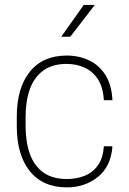

<svg xmlns="http://www.w3.org/2000/svg" viewBox="-20 -769 538 798"><path d="M328.1 -748.5H374L272 -616.2H234.4ZM411.6 -161.1H447.3Q441.4 -77.6 387.2 -33.9Q333 9.8 258.3 9.8Q158.2 9.8 104 -57.6Q49.8 -125 49.8 -244.1V-284.2Q49.8 -403.3 103.8 -470.7Q157.7 -538.1 257.8 -538.1Q308.1 -538.1 350.3 -518.1Q392.6 -498 418.5 -456.8Q444.3 -415.5 447.3 -352.5H411.6Q408.7 -405.3 387.5 -438.7Q366.2 -472.2 331.8 -487.8Q297.4 -503.4 257.3 -503.4Q197.8 -503.4 159.9 -475.8Q122.1 -448.2 104.2 -398.9Q86.4 -349.6 86.4 -284.2V-244.1Q86.4 -178.7 104.2 -129.2Q122.1 -79.6 160.2 -52.2Q198.2 -24.9 258.3 -24.9Q296.4 -24.9 330.3 -37.8Q364.3 -50.8 386.2 -80.8Q408.2 -110.8 411.6 -161.1Z"/></svg>

Font: Robert Sans ExtraLight
Style: Regular
Weight: 250
Designer: Christian Robertson (extended by Adam Twardoch)
Foundry: Google
Version: Version 12.135;April 2, 2019;FontCreator 11.5.0.2425 64-bit;